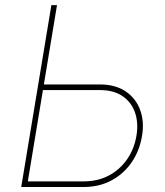

<svg xmlns="http://www.w3.org/2000/svg" viewBox="-20 -748 659 768"><path d="M145.5 -410.2H378.9Q441.4 -410.2 482.4 -382.6Q523.4 -355 540.5 -308.6Q557.6 -262.2 548.3 -205.6Q538.6 -145.5 506.8 -99.1Q475.1 -52.7 426 -26.4Q377 0 314.5 0H64.9L185.5 -727.5H208L91.3 -22.5H314.5Q371.1 -22.5 415.3 -45.9Q459.5 -69.3 488.3 -110.8Q517.1 -152.3 525.9 -205.6Q534.2 -255.9 520.3 -297.1Q506.3 -338.4 470.9 -363Q435.5 -387.7 378.9 -387.7H141.6Z"/></svg>

Font: Inter 16pt Thin
Style: Italic
Weight: 250
Italic angle: -9.3988°
Version: Version 4.001;git-66647c0bb